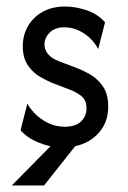

<svg xmlns="http://www.w3.org/2000/svg" viewBox="-20 -445 394 590"><path d="M16 125 135.4 4.2Q110.4 -0.7 86.1 -12.5Q61.8 -24.3 43.1 -44.4L63.9 -126.4Q83.3 -93.8 113.9 -74.7Q144.4 -55.6 179.2 -55.6Q212.5 -55.6 229.2 -71.9Q245.8 -88.2 245.8 -111.8Q245.8 -138.9 228.1 -151.4Q210.4 -163.9 196.5 -168.8L140.3 -190.3Q125 -196.5 103.5 -208.7Q81.9 -220.8 66 -243.7Q50 -266.7 50 -303.5Q50 -336.8 66 -364.6Q81.9 -392.4 111.1 -408.7Q140.3 -425 179.9 -425Q211.1 -425 245.1 -413.9Q279.2 -402.8 302.8 -376.4L281.9 -294.4Q265.3 -325 236.8 -343.1Q208.3 -361.1 177.8 -361.1Q149.3 -361.1 133 -345.1Q116.7 -329.2 116.7 -308.3Q116.7 -291.7 127.8 -278.5Q138.9 -265.3 161.1 -256.9L217.4 -235.4Q232.6 -229.9 255.2 -217.4Q277.8 -204.9 295.1 -181.2Q312.5 -157.6 312.5 -117.4Q312.5 -70.1 284.4 -37.8Q256.2 -5.6 211.1 4.2L115.3 125Z"/></svg>

Font: co2trust
Style: Regular
Weight: 400
Designer: Kristian Moeller
Foundry: Dicotype
Version: Version 1.000